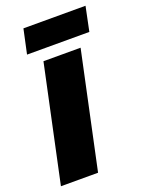

<svg xmlns="http://www.w3.org/2000/svg" viewBox="-140 -791 655 860"><g transform="rotate(-20 188.0 -361.0)"><path d="M354 -606 378 -722H82L57 -606ZM175 0 293 -553H116L-2 0Z"/></g></svg>

Font: Noto Sans Display SemiCondensed Black
Style: Italic
Weight: 900
Width: 4
Designer: Monotype Design team
Foundry: Monotype Imaging Inc.
Version: 1.000